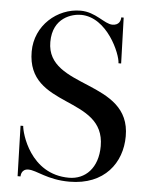

<svg xmlns="http://www.w3.org/2000/svg" viewBox="-51 -734 613 790"><g transform="rotate(5 255.0 -338.5)"><path d="M263 -229ZM381 -143C381 -353 64 -270 64 -506C64 -614 154 -691 250 -691C313 -691 352 -645 385 -645C413 -645 419 -665 419 -678H429L435 -489H424C424 -526 362 -674 253 -674C218 -674 137 -654 137 -552C137 -357 481 -427 480 -192C480 -83 410 14 265 14C173 14 128 -21 93 -21C64 -21 63 6 63 10H51L45 -198H56C57 -172 100 -2 262 -2C329 -2 381 -52 381 -143Z"/></g></svg>

Font: Open Baskerville 0.0.53
Style: Normal
Weight: 400
Designer: Isaac Moore, James Puckett, Rob Mientjes
Foundry: The Open Baskerville Project
Version: 0.0.53 (g939f078)